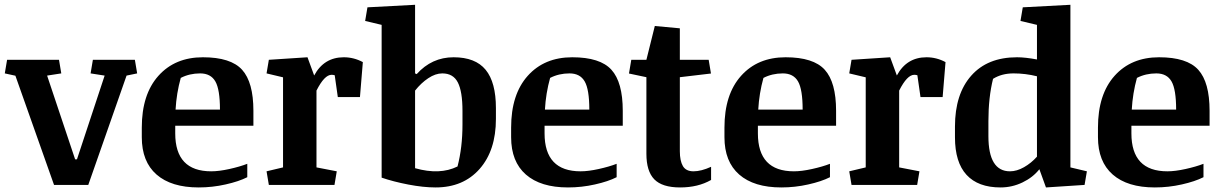

<svg xmlns="http://www.w3.org/2000/svg" viewBox="-32 -783 5164 813"><path d="M548.8 -472.2 503.9 -462.9 341.8 0H196.8L33.2 -462.4L-11.7 -472.2L-2 -529.8H217.8L227.5 -472.2L167.5 -462.9L286.1 -108.4H293.9L411.1 -462.9L351.6 -472.2L361.3 -529.8H539.1Z M899.4 -318.8Q899.4 -404.3 879.9 -438.2Q860.4 -472.2 815.4 -472.2Q770.5 -472.2 733.4 -453.1Q715.3 -388.2 711.4 -318.8ZM710 -218.3Q710 -57.6 862.3 -57.6Q895.5 -57.6 939.5 -67.4Q983.4 -77.1 1015.1 -89.4V-32.7Q979.5 -14.6 923.3 -2Q867.2 10.7 809.1 10.7Q693.4 10.7 630.9 -43.9Q568.4 -98.6 568.4 -202.1V-242.7Q568.4 -383.3 638.7 -461.9Q709 -540.5 827.1 -540.5Q945.3 -540.5 993.2 -487.5Q1041 -434.6 1041 -314V-250.5H710Z M1298.3 -463.4Q1339.8 -540.5 1423.8 -540.5Q1466.3 -540.5 1504.4 -520L1492.2 -372.1H1398.4L1385.3 -464.4Q1378.4 -466.3 1372.1 -466.3Q1341.8 -466.3 1308.1 -399.4V-74.2L1394 -57.6L1384.3 0H1106.4L1096.7 -57.6L1166.5 -74.2V-455.6L1096.7 -472.2L1106.4 -529.8L1270 -540.5Z M1926.3 -255.4V-313.5Q1926.3 -395.5 1906.7 -433.8Q1887.2 -472.2 1840.8 -472.2Q1812 -472.2 1781.5 -451.9Q1751 -431.6 1725.6 -399.4V-70.8Q1830.6 -41 1905.3 -78.1Q1926.3 -158.7 1926.3 -255.4ZM2067.9 -325.2V-279.3Q2067.9 -146 1998.8 -67.6Q1929.7 10.7 1812.5 10.7Q1760.7 10.7 1697.3 -1.5Q1633.8 -13.7 1584 -30.8V-677.7L1514.2 -694.3L1523.9 -752L1725.6 -762.7V-472.2L1732.4 -469.2Q1796.4 -540.5 1888.7 -540.5Q1981 -540.5 2024.4 -487.5Q2067.9 -434.6 2067.9 -325.2Z M2463.4 -318.8Q2463.4 -404.3 2443.8 -438.2Q2424.3 -472.2 2379.4 -472.2Q2334.5 -472.2 2297.4 -453.1Q2279.3 -388.2 2275.4 -318.8ZM2273.9 -218.3Q2273.9 -57.6 2426.3 -57.6Q2459.5 -57.6 2503.4 -67.4Q2547.4 -77.1 2579.1 -89.4V-32.7Q2543.5 -14.6 2487.3 -2Q2431.2 10.7 2373 10.7Q2257.3 10.7 2194.8 -43.9Q2132.3 -98.6 2132.3 -202.1V-242.7Q2132.3 -383.3 2202.6 -461.9Q2272.9 -540.5 2391.1 -540.5Q2509.3 -540.5 2557.1 -487.5Q2605 -434.6 2605 -314V-250.5H2273.9Z M2705.1 -131.8V-456.1L2631.3 -471.7L2641.1 -529.8H2705.1L2740.7 -672.9L2846.7 -663.1V-529.8H2968.8L2978.5 -471.7L2846.7 -456.1V-142.6Q2846.7 -102.1 2859.6 -79.8Q2872.6 -57.6 2904.8 -57.6Q2937 -57.6 2979 -76.7V-21Q2923.8 10.7 2847.7 10.7Q2772 10.7 2738.5 -23.7Q2705.1 -58.1 2705.1 -131.8Z M3366.7 -318.8Q3366.7 -404.3 3347.2 -438.2Q3327.6 -472.2 3282.7 -472.2Q3237.8 -472.2 3200.7 -453.1Q3182.6 -388.2 3178.7 -318.8ZM3177.2 -218.3Q3177.2 -57.6 3329.6 -57.6Q3362.8 -57.6 3406.7 -67.4Q3450.7 -77.1 3482.4 -89.4V-32.7Q3446.8 -14.6 3390.6 -2Q3334.5 10.7 3276.4 10.7Q3160.6 10.7 3098.1 -43.9Q3035.6 -98.6 3035.6 -202.1V-242.7Q3035.6 -383.3 3106 -461.9Q3176.3 -540.5 3294.4 -540.5Q3412.6 -540.5 3460.4 -487.5Q3508.3 -434.6 3508.3 -314V-250.5H3177.2Z M3765.6 -463.4Q3807.1 -540.5 3891.1 -540.5Q3933.6 -540.5 3971.7 -520L3959.5 -372.1H3865.7L3852.5 -464.4Q3845.7 -466.3 3839.4 -466.3Q3809.1 -466.3 3775.4 -399.4V-74.2L3861.3 -57.6L3851.6 0H3573.7L3564 -57.6L3633.8 -74.2V-455.6L3564 -472.2L3573.7 -529.8L3737.3 -540.5Z M4358.9 -460Q4310.1 -472.2 4259.8 -472.2Q4209.5 -472.2 4172.9 -449.2Q4153.3 -370.1 4153.3 -270V-206.5Q4153.3 -57.6 4244.6 -57.6Q4273.4 -57.6 4304 -75Q4334.5 -92.3 4358.9 -119.6ZM4274.4 -540.5Q4309.1 -540.5 4358.9 -531.2V-677.7L4289.1 -694.3L4298.8 -752L4500.5 -762.7V-74.2L4570.3 -57.6L4560.5 0L4397 10.7L4369.1 -66.4Q4341.8 -31.7 4297.6 -10.5Q4253.4 10.7 4204.6 10.7Q4109.9 10.7 4060.8 -42.5Q4011.7 -95.7 4011.7 -201.7V-247.1Q4011.7 -384.8 4080.6 -462.6Q4149.4 -540.5 4274.4 -540.5Z M4948.2 -318.8Q4948.2 -404.3 4928.7 -438.2Q4909.2 -472.2 4864.3 -472.2Q4819.3 -472.2 4782.2 -453.1Q4764.2 -388.2 4760.3 -318.8ZM4758.8 -218.3Q4758.8 -57.6 4911.1 -57.6Q4944.3 -57.6 4988.3 -67.4Q5032.2 -77.1 5064 -89.4V-32.7Q5028.3 -14.6 4972.2 -2Q4916 10.7 4857.9 10.7Q4742.2 10.7 4679.7 -43.9Q4617.2 -98.6 4617.2 -202.1V-242.7Q4617.2 -383.3 4687.5 -461.9Q4757.8 -540.5 4876 -540.5Q4994.1 -540.5 5042 -487.5Q5089.8 -434.6 5089.8 -314V-250.5H4758.8Z"/></svg>

Font: NoticiaText-Bold
Style: Bold
Weight: 700
Designer: JM Sole
Foundry: JM Sole
Version: Version 1.003